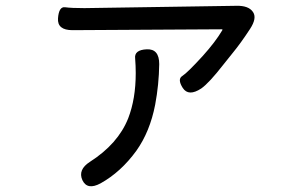

<svg xmlns="http://www.w3.org/2000/svg" viewBox="-20 -570 1040 662"><path d="M327 62Q281 87 264 51Q248 15 290 -12Q387 -74 422 -162Q448 -229 448 -318Q448 -343 446 -368Q442 -398 486 -400Q529 -402 529 -349Q528 -278 515 -209Q497 -116 450 -50Q397 23 327 62ZM674 -265Q630 -236 610 -267Q591 -297 608.5 -308Q626 -319 679 -377Q723 -426 746 -465Q749 -469 744 -469L230 -466Q177 -466 180 -507Q183 -548 204.5 -545Q226 -542 271 -542L795 -550Q837 -551 852 -529Q867 -508 842 -470Q810 -421 782 -387Q766 -367 750 -347Q701 -284 674 -265Z"/></svg>

Font: Resource Han Rounded HK
Style: Regular
Weight: 400
Designer: Cyano Hao (round all glyphs); Ryoko NISHIZUKA  (kana, bopomofo & ideographs); Paul D. Hunt (Latin, Greek & Cyrillic); Sa
Foundry: Cyano Hao
Version: 0.990